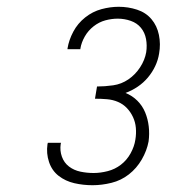

<svg xmlns="http://www.w3.org/2000/svg" viewBox="-20 -863 540 566"><path d="M253 -317Q225 -317 199 -323Q173 -329 153 -344.5Q133 -360 124.5 -385.5Q116 -411 120 -438L121 -442H160L159 -439Q156 -419 162.5 -401Q169 -383 183.5 -372Q198 -361 217 -357Q236 -353 256 -353Q276 -353 297.5 -358.5Q319 -364 336.5 -377.5Q354 -391 365 -411Q376 -431 379 -451Q382 -469 380.5 -486Q379 -503 372 -518Q365 -533 354 -544.5Q343 -556 328 -562.5Q313 -569 295.5 -570.5Q278 -572 260 -572L266 -608Q289 -608 313.5 -611.5Q338 -615 358.5 -629Q379 -643 393 -664.5Q407 -686 411 -709Q414 -729 410.5 -748Q407 -767 395.5 -781Q384 -795 365.5 -801.5Q347 -808 327 -808Q309 -808 290.5 -803Q272 -798 256 -785.5Q240 -773 230 -755.5Q220 -738 217 -720V-718H179V-720Q183 -745 196 -769.5Q209 -794 231 -811.5Q253 -829 279 -836Q305 -843 330 -843Q358 -843 384 -834.5Q410 -826 426.5 -806.5Q443 -787 448.5 -760Q454 -733 449 -705Q446 -686 437.5 -668Q429 -650 416 -634.5Q403 -619 386 -607.5Q369 -596 350 -589Q370 -581 385 -566Q400 -551 408 -531.5Q416 -512 418.5 -490Q421 -468 418 -446Q413 -419 398 -393Q383 -367 360 -349Q337 -331 308.5 -324Q280 -317 253 -317Z"/></svg>

Font: Iosevka Term Curly XLt Obl
Style: Regular
Weight: 200
Italic angle: -9°
Designer: Belleve Invis
Foundry: Belleve Invis
Version: Version 32.3.0